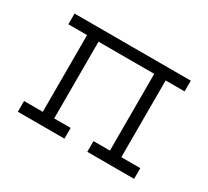

<svg xmlns="http://www.w3.org/2000/svg" viewBox="-93 -566 772 711"><g transform="rotate(30 293.0 -210.0)"><path d="M542 -419.9V-374H460.9V-45.9H542V0H341.8V-45.9H412.1V-374H173.8V-45.9H244.1V0H44.9V-45.9H125V-374H44.9V-419.9Z"/></g></svg>

Font: Thabit
Style: Regular
Weight: 500
Designer: Regenerated by Nadim Shaikli
Foundry: MAK Alagha
Version: 0.01